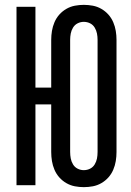

<svg xmlns="http://www.w3.org/2000/svg" viewBox="-20 -763 540 791"><path d="M325 8Q307 8 288.5 4.5Q270 1 253.5 -8.5Q237 -18 224.5 -32Q212 -46 204.5 -63.5Q197 -81 194 -99.5Q191 -118 191 -137V-333H126V0H48V-735H126V-402H191V-599Q191 -617 194 -635.5Q197 -654 204.5 -671.5Q212 -689 224.5 -703Q237 -717 253.5 -726.5Q270 -736 288.5 -739.5Q307 -743 325 -743Q344 -743 362.5 -739.5Q381 -736 397.5 -726.5Q414 -717 426.5 -703Q439 -689 446.5 -671.5Q454 -654 457 -635.5Q460 -617 460 -599V-137Q460 -118 457 -99.5Q454 -81 446.5 -63.5Q439 -46 426.5 -32Q414 -18 397.5 -8.5Q381 1 362.5 4.5Q344 8 325 8ZM325 -62Q339 -62 351 -68Q363 -74 370 -85.5Q377 -97 379.5 -110Q382 -123 382 -137V-599Q382 -612 379.5 -625Q377 -638 370 -649.5Q363 -661 351 -667Q339 -673 325 -673Q312 -673 300 -667Q288 -661 281 -649.5Q274 -638 271.5 -625Q269 -612 269 -599V-137Q269 -123 271.5 -110Q274 -97 281 -85.5Q288 -74 300 -68Q312 -62 325 -62Z"/></svg>

Font: Iosevka SS04
Style: Regular
Weight: 400
Monospace: yes
Designer: Belleve Invis
Foundry: Belleve Invis
Version: Version 19.0.0; ttfautohint (v1.8.4)